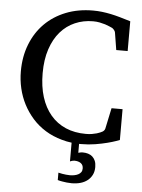

<svg xmlns="http://www.w3.org/2000/svg" viewBox="-60 -734 747 1007"><g transform="rotate(5 313.5 -231.0)"><path d="M471.7 129.9Q471.7 153.3 462.9 170.9Q454.1 188.5 438.7 200.7Q423.3 212.9 402.1 219Q380.9 225.1 355.5 225.1Q342.3 225.1 329.3 223.6Q316.4 222.2 305.7 220.2Q293 218.3 281.7 214.8V175.8Q292 178.2 302.7 180.2Q312 181.6 322.5 182.9Q333 184.1 342.8 184.1Q354.5 184.1 366 181.9Q377.4 179.7 386.5 175Q395.5 170.4 401.1 162.6Q406.7 154.8 406.7 143.1Q406.7 124.5 393.6 115.2Q380.4 106 359.9 106Q356 106 352.1 106.9Q348.1 107.9 344.7 108.9L336.9 111.8V13.2Q309.6 9.8 284.2 2.4Q236.8 -10.7 198 -34.7Q159.2 -58.6 129.6 -91.8Q100.1 -125 79.8 -164.1Q59.6 -203.1 49.3 -247.1Q39.1 -291 39.1 -336.9Q39.1 -414.6 64.5 -479Q89.8 -543.5 135.7 -589.6Q181.6 -635.7 246.1 -661.4Q310.5 -687 389.2 -687Q413.6 -687 436.3 -684.3Q459 -681.6 482.4 -676.8Q505.9 -671.9 531.7 -664.6Q557.6 -657.2 587.9 -647.9V-491.2H527.8L513.2 -582Q512.2 -588.9 506.3 -595.7Q500.5 -602.5 496.1 -605Q490.2 -607.4 480.7 -611.8Q471.2 -616.2 458 -620.4Q444.8 -624.5 428.7 -627.7Q412.6 -630.9 394 -630.9Q342.8 -630.9 298.8 -611.8Q254.9 -592.8 222.7 -555.7Q190.4 -518.6 172.1 -463.6Q153.8 -408.7 153.8 -336.9Q153.8 -267.1 171.1 -211.9Q188.5 -156.7 221.2 -118.2Q253.9 -79.6 300.8 -59.3Q347.7 -39.1 407.2 -39.1Q424.8 -39.1 439.2 -41.5Q453.6 -43.9 464.4 -47.1Q475.1 -50.3 481 -53Q486.8 -55.7 487.8 -56.2Q495.6 -59.1 500.5 -64.5Q505.4 -69.8 506.8 -76.2L529.8 -185.1H587.9V-22.9Q585.9 -22 568.8 -15.9Q551.8 -9.8 524.4 -2.7Q497.1 4.4 461.7 10.3Q426.3 16.1 388.2 16.1H376.5V63Q381.8 62 386.7 60.5Q391.6 59.1 399.9 59.1Q415 59.1 428 63Q440.9 66.9 450.7 75.4Q460.4 84 466.1 97.4Q471.7 110.8 471.7 129.9Z"/></g></svg>

Font: BabelStone Ogham Pictish
Style: Regular
Weight: 400
Designer: Andrew West
Foundry: BabelStone
Version: Version 1.02 March 14, 2022